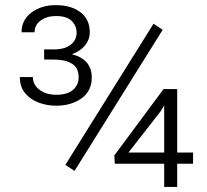

<svg xmlns="http://www.w3.org/2000/svg" viewBox="-20 -736 816 756"><path d="M620.6 -618.7 273.4 -63 237.3 -86.9 584.5 -642.6ZM740.2 -135.3V-91.3H677.7V0H626.5V-91.3H432.1L430.2 -124L624 -385.3H677.7V-135.3ZM485.8 -135.3H626.5V-320.8L611.8 -296.9ZM153.8 -501.5V-541.5H191.9Q236.3 -541.5 259 -560.3Q281.7 -579.1 281.7 -606.9Q281.7 -634.3 262.2 -653.6Q242.7 -672.9 200.2 -672.9Q164.6 -672.9 140.4 -655.5Q116.2 -638.2 116.2 -608.9H64.9Q64.9 -657.7 104 -686.8Q143.1 -715.8 199.2 -715.8Q259.8 -715.8 296.6 -688Q333.5 -660.2 333.5 -607.9Q333.5 -580.6 315.2 -557.6Q296.9 -534.7 263.2 -522.5Q341.3 -502.4 341.3 -430.7Q341.3 -377.9 301.3 -348.9Q261.2 -319.8 200.7 -319.8Q165.5 -319.8 132.8 -331.8Q100.1 -343.8 79.1 -368.9Q58.1 -394 58.1 -432.6H109.4Q109.4 -402.3 135.5 -382.6Q161.6 -362.8 202.1 -362.8Q244.1 -362.8 266.8 -381.6Q289.6 -400.4 289.6 -432.1Q289.6 -469.7 262.7 -485.6Q235.8 -501.5 191.9 -501.5Z"/></svg>

Font: Vazirmatn RD UI ExtraLight
Style: Regular
Weight: 200
Designer: Saber Rastikerdar
Foundry: Saber Rastikerdar
Version: Version 33.003